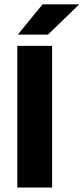

<svg xmlns="http://www.w3.org/2000/svg" viewBox="-20 -846 376 866"><path d="M215 0H58V-639H215ZM172 -826.5H336V-825L196.5 -690H61.5V-691.5Z"/></svg>

Font: Anek Tamil Medium
Style: Bold
Weight: 700
Version: Version 1.003